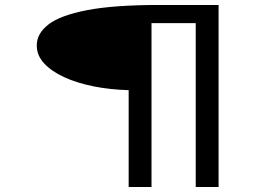

<svg xmlns="http://www.w3.org/2000/svg" viewBox="-20 -685 1040 773"><path d="M498 68V-322Q423 -324 356 -337.5Q289 -351 238 -374.5Q187 -398 157.5 -430Q128 -462 128 -502Q128 -550 175 -586.5Q222 -623 330 -644Q438 -665 622 -665H860V68H768V-592H590V68Z"/></svg>

Font: Inconsolata UltraExpanded Thin
Style: Regular
Weight: 100
Width: 9
Monospace: yes
Designer: Raph Levien, Cyreal, Brenton Simpson
Foundry: Raph Levien, Cyreal, Google
Version: Version 3.100; ttfautohint (v1.8.4.7-5d5b)